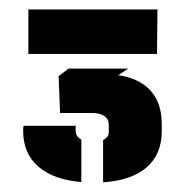

<svg xmlns="http://www.w3.org/2000/svg" viewBox="-20 -820 393 406"><path d="M198 -434.5V-524Q210 -529.5 210 -541Q210 -545 210 -548.8Q210 -552.5 210 -556Q210 -568 200.8 -574.5Q191.5 -581 175 -581H107L104 -659L125 -675H251L230 -661Q274.5 -654.5 298.2 -628.5Q322 -602.5 322 -558Q322 -555.5 322 -552.8Q322 -550 322 -547.2Q322 -544.5 322 -542Q322 -494 290.2 -466.2Q258.5 -438.5 198 -434.5ZM152 -435Q93 -440 61 -467.8Q29 -495.5 29 -543Q29 -544 29 -545.8Q29 -547.5 29.2 -549.8Q29.5 -552 30 -554H141Q139.5 -552 139.8 -549.5Q140 -547 140 -544Q140 -531 152 -525ZM40 -706V-800H313L312 -706Z"/></svg>

Font: Big Shoulders Stencil Text Thin Black
Style: Regular
Weight: 900
Version: Version 2.001